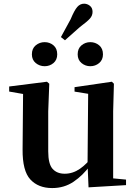

<svg xmlns="http://www.w3.org/2000/svg" viewBox="-20 -977 718 1014"><path d="M215.8 -627.3Q189.3 -627.3 168.8 -644Q148.4 -660.8 148.4 -690Q148.4 -721 168.8 -737.7Q189.3 -754.4 215.8 -754.4Q242.5 -754.4 262.4 -737.7Q282.2 -721 282.2 -690Q282.2 -660.8 262.4 -644Q242.5 -627.3 215.8 -627.3ZM301.7 -781.2 353.1 -875.5Q372.6 -922.7 387.9 -940.1Q403.2 -957.5 424 -957.5Q440.8 -957.5 454.8 -946.4Q468.8 -935.4 468.8 -914.4Q468.8 -894.4 454.7 -878.7Q440.7 -863 402.1 -834.4L323.1 -764.3ZM456.9 -627.3Q430.8 -627.3 410.5 -644Q390.2 -660.8 390.2 -690Q390.2 -721 410.5 -737.7Q430.8 -754.4 456.9 -754.4Q483.6 -754.4 503.7 -737.7Q523.8 -721 523.8 -690Q523.8 -660.8 503.7 -644Q483.6 -627.3 456.9 -627.3ZM255.7 16.2Q182.1 16.2 140.2 -29.3Q98.3 -74.7 99.3 -187.9L102 -497.7L132 -475.4L28.4 -493.5V-520.2L228 -545.4L240.2 -534.8L234.7 -388.7V-177.8Q234.7 -111 257.7 -85.3Q280.7 -59.5 321.8 -59.5Q364.7 -59.5 402.5 -85.8Q440.3 -112.1 469.6 -153.8L503.2 -103H456Q418.4 -51 368.8 -17.4Q319.2 16.2 255.7 16.2ZM447.6 12.4 442.4 -109.4V-111.9L445.6 -481.6L373.7 -493.2V-516.6L570.9 -545.4L581.6 -534.8L577.6 -388.7V-35L645.6 -28.5V0.7Z"/></svg>

Font: Early Summer Mincho VF
Style: Regular
Weight: 250
Designer: GuiWonder
Version: Version 1.002